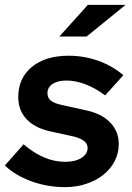

<svg xmlns="http://www.w3.org/2000/svg" viewBox="-39 -758 544 789"><path d="M-19 -78 58 -165Q100 -129 142.5 -111Q185 -93 229 -93Q270 -93 295.5 -109Q321 -125 321 -150Q321 -167 306.5 -178.5Q292 -190 264 -197L168 -218Q104 -232 70 -268.5Q36 -305 36 -359Q36 -437 92 -483Q148 -529 243 -529Q306 -529 364 -508.5Q422 -488 468 -449L393 -366Q353 -396 312.5 -411.5Q272 -427 234 -427Q198 -427 177 -413Q156 -399 156 -375Q156 -356 170 -344.5Q184 -333 218 -326L313 -305Q379 -291 414 -254.5Q449 -218 449 -166Q449 -128 432 -95.5Q415 -63 385.5 -39.5Q356 -16 315.5 -2.5Q275 11 228 11Q156 11 90 -13Q24 -37 -19 -78ZM322 -738H477L317 -608H205Z"/></svg>

Font: Red Hat Display
Style: Bold Italic
Weight: 700
Italic angle: -12°
Designer: Pentagram / MCKL
Foundry: Pentagram / MCKL
Version: Version 1.003; Red Hat Display Bold Italic